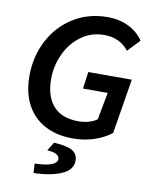

<svg xmlns="http://www.w3.org/2000/svg" viewBox="-104 -808 903 1139"><g transform="rotate(10 348.0 -238.5)"><path d="M54 -309Q54 -424 104 -521Q154 -618 245 -675Q336 -732 452 -732Q521 -732 577 -705Q633 -678 667 -628L598 -555Q544 -624 450 -624Q372 -624 311.5 -580Q251 -536 217.5 -464Q184 -392 184 -312Q184 -208 235 -150.5Q286 -93 387 -93Q420 -93 449 -101.5Q478 -110 498 -125L529 -289H380L394 -391H656L602 -60Q557 -26 498.5 -6.5Q440 13 372 13Q275 13 203.5 -24.5Q132 -62 93 -134.5Q54 -207 54 -309ZM309 149Q309 132 290.5 121Q272 110 235 109L267 57Q349 62 380 82Q411 102 411 140Q411 196 345.5 224.5Q280 253 178 255L175 199Q243 197 276 184Q309 171 309 149Z"/></g></svg>

Font: Nebula Sans Semibold
Style: Regular
Weight: 600
Italic angle: -9°
Designer: Paul D. Hunt for Adobe (as Source Sans)
Foundry: Nebula Entertainment & Broadcasting LLC
Version: Version 1.010